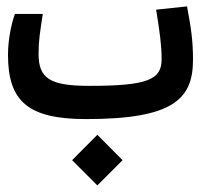

<svg xmlns="http://www.w3.org/2000/svg" viewBox="-20 -368 626 598"><path d="M248.5 2.9C521.5 2.9 581.1 -60.5 581.1 -182.1C581.1 -243.2 574.7 -282.7 562.5 -348.1L466.3 -337.9C477.5 -268.6 483.4 -226.6 483.4 -183.1C483.4 -119.6 439 -100.6 258.3 -100.6C136.2 -100.6 100.1 -123 100.1 -200.7C100.1 -240.7 104.5 -267.1 113.3 -324.7H26.4C16.6 -297.4 4.9 -247.6 4.9 -197.3C4.9 -51.3 68.8 2.9 248.5 2.9ZM283.2 209.5 361.8 130.9 283.2 51.8 204.6 130.9Z"/></svg>

Font: CaskaydiaCove Nerd Font
Style: Regular
Weight: 400
Designer: Aaron Bell
Foundry: Saja Typeworks
Version: Version 2111.1;Nerd Fonts 2.3.3